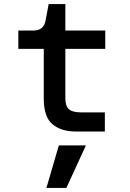

<svg xmlns="http://www.w3.org/2000/svg" viewBox="-20 -646 640 943"><path d="M354 0Q281 0 238 -35.5Q195 -71 195 -162V-406H70V-496H144Q195 -496 204 -546L219 -626H301V-496H497V-406H301V-164Q301 -125 318.5 -109.5Q336 -94 379 -94H495V0ZM208 277 269 68H402L306 277Z"/></svg>

Font: DM Mono Medium
Style: Regular
Weight: 500
Designer: Colophon Foundry
Foundry: Colophon Foundry
Version: Version 1.000; ttfautohint (v1.8.2.53-6de2)